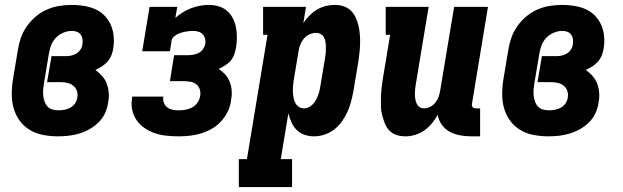

<svg xmlns="http://www.w3.org/2000/svg" viewBox="-20 -548 2540 783"><path d="M217 8Q186 8 156.5 2.5Q127 -3 102.5 -17.5Q78 -32 61 -55Q44 -78 36 -105.5Q28 -133 28 -163.5Q28 -194 33 -225L53 -345Q57 -370 65.5 -394.5Q74 -419 90 -441.5Q106 -464 127 -481.5Q148 -499 172.5 -509.5Q197 -520 222.5 -524Q248 -528 273 -528Q298 -528 322.5 -524Q347 -520 368.5 -510.5Q390 -501 406 -484.5Q422 -468 431.5 -447Q441 -426 443.5 -401.5Q446 -377 442 -352Q440 -337 434.5 -323Q429 -309 419 -297.5Q409 -286 396 -277.5Q383 -269 369 -263Q384 -252 396.5 -238Q409 -224 415.5 -206.5Q422 -189 423.5 -169.5Q425 -150 421 -130Q418 -108 408.5 -87Q399 -66 382.5 -49.5Q366 -33 345.5 -21.5Q325 -10 303.5 -3.5Q282 3 260 5.5Q238 8 217 8ZM219 -98Q231 -98 243.5 -100.5Q256 -103 267 -109Q278 -115 285.5 -125.5Q293 -136 295 -148Q298 -163 294 -176Q290 -189 280 -197.5Q270 -206 256.5 -209.5Q243 -213 229 -213H172L190 -319H247Q258 -319 269 -321Q280 -323 290.5 -329Q301 -335 308 -345.5Q315 -356 316 -367Q318 -378 316.5 -388.5Q315 -399 309 -407Q303 -415 293.5 -418.5Q284 -422 273 -422Q256 -422 238 -414.5Q220 -407 207 -393Q194 -379 188 -362Q182 -345 179 -327L159 -207Q157 -195 156 -182Q155 -169 156.5 -157Q158 -145 162 -133.5Q166 -122 174 -113.5Q182 -105 194 -101.5Q206 -98 219 -98Z M709 8Q684 8 659.5 5.5Q635 3 612.5 -4.5Q590 -12 570 -25.5Q550 -39 537 -58Q524 -77 519 -101Q514 -125 519 -150V-154H646V-152Q644 -140 648.5 -128.5Q653 -117 662.5 -110Q672 -103 684 -100.5Q696 -98 709 -98Q723 -98 737 -100.5Q751 -103 764 -110Q777 -117 785.5 -129.5Q794 -142 796 -155Q799 -169 795 -182.5Q791 -196 781 -204Q771 -212 757.5 -214.5Q744 -217 730 -217H673L690 -323H747Q758 -323 769.5 -325Q781 -327 791 -332.5Q801 -338 808 -348Q815 -358 817 -369Q819 -380 816 -391Q813 -402 806 -409Q799 -416 788.5 -419Q778 -422 766 -422Q759 -422 750.5 -421Q742 -420 734 -418.5Q726 -417 718 -414.5Q710 -412 702.5 -408Q695 -404 688.5 -398Q682 -392 680 -384L673 -339H560L590 -520H703L695 -475Q710 -488 726 -498Q742 -508 759.5 -514.5Q777 -521 795 -524.5Q813 -528 831 -528Q852 -528 871 -522.5Q890 -517 905 -504.5Q920 -492 929 -474.5Q938 -457 942 -437.5Q946 -418 946 -397Q946 -376 943 -356Q940 -341 935.5 -327Q931 -313 921.5 -301.5Q912 -290 898.5 -281.5Q885 -273 872 -267Q887 -257 899 -243.5Q911 -230 917.5 -212.5Q924 -195 925 -176Q926 -157 922 -137Q919 -114 908.5 -92.5Q898 -71 881.5 -53Q865 -35 844 -23Q823 -11 800 -4Q777 3 754 5.5Q731 8 709 8Z M954 215V101H987L1071 -406H1053V-520H1228L1217 -454Q1228 -470 1242 -484.5Q1256 -499 1273 -509Q1290 -519 1308.5 -523.5Q1327 -528 1345 -528Q1364 -528 1381 -522.5Q1398 -517 1410.5 -505Q1423 -493 1430.5 -476.5Q1438 -460 1442 -443Q1446 -426 1447.5 -407.5Q1449 -389 1448.5 -370.5Q1448 -352 1446 -333Q1444 -314 1441 -295L1421 -175Q1417 -154 1411.5 -133Q1406 -112 1397 -92Q1388 -72 1374.5 -53Q1361 -34 1343 -20Q1325 -6 1303.5 1Q1282 8 1261 8Q1240 8 1221.5 1.5Q1203 -5 1189.5 -18.5Q1176 -32 1168.5 -49.5Q1161 -67 1156 -86L1125 101H1171V215ZM1220 -106Q1234 -106 1247 -115.5Q1260 -125 1267.5 -138.5Q1275 -152 1279.5 -166Q1284 -180 1286 -194L1306 -314Q1308 -325 1308.5 -335.5Q1309 -346 1309 -356Q1309 -366 1307.5 -376Q1306 -386 1301.5 -395Q1297 -404 1288 -409Q1279 -414 1269 -414Q1256 -414 1242.5 -408Q1229 -402 1220 -391.5Q1211 -381 1205.5 -368Q1200 -355 1198 -342L1178 -222Q1176 -210 1175 -197.5Q1174 -185 1174.5 -173.5Q1175 -162 1177 -150.5Q1179 -139 1184 -129Q1189 -119 1198.5 -112.5Q1208 -106 1220 -106Z M1633 8Q1614 8 1597 2.5Q1580 -3 1568 -15.5Q1556 -28 1549.5 -44.5Q1543 -61 1538.5 -78Q1534 -95 1533.5 -113.5Q1533 -132 1533.5 -150.5Q1534 -169 1536 -187.5Q1538 -206 1541 -225L1571 -406H1553V-520H1728L1676 -206Q1674 -196 1673 -185.5Q1672 -175 1672 -164.5Q1672 -154 1673.5 -144.5Q1675 -135 1679 -126Q1683 -117 1691 -111.5Q1699 -106 1709 -106Q1722 -106 1734.5 -112.5Q1747 -119 1755.5 -129.5Q1764 -140 1768.5 -153Q1773 -166 1775 -178L1832 -520H1970L1905 -126Q1904 -122 1904.5 -118Q1905 -114 1907.5 -111Q1910 -108 1913.5 -107Q1917 -106 1921 -106H1938V8H1902Q1879 8 1856.5 4Q1834 0 1814.5 -10.5Q1795 -21 1782 -39Q1769 -57 1765 -80Q1755 -61 1741 -44.5Q1727 -28 1710 -16Q1693 -4 1673 2Q1653 8 1633 8Z M2217 8Q2186 8 2156.5 2.5Q2127 -3 2102.5 -17.5Q2078 -32 2061 -55Q2044 -78 2036 -105.5Q2028 -133 2028 -163.5Q2028 -194 2033 -225L2053 -345Q2057 -370 2065.5 -394.5Q2074 -419 2090 -441.5Q2106 -464 2127 -481.5Q2148 -499 2172.5 -509.5Q2197 -520 2222.5 -524Q2248 -528 2273 -528Q2298 -528 2322.5 -524Q2347 -520 2368.5 -510.5Q2390 -501 2406 -484.5Q2422 -468 2431.5 -447Q2441 -426 2443.5 -401.5Q2446 -377 2442 -352Q2440 -337 2434.5 -323Q2429 -309 2419 -297.5Q2409 -286 2396 -277.5Q2383 -269 2369 -263Q2384 -252 2396.5 -238Q2409 -224 2415.5 -206.5Q2422 -189 2423.5 -169.5Q2425 -150 2421 -130Q2418 -108 2408.5 -87Q2399 -66 2382.5 -49.5Q2366 -33 2345.5 -21.5Q2325 -10 2303.5 -3.5Q2282 3 2260 5.5Q2238 8 2217 8ZM2219 -98Q2231 -98 2243.5 -100.5Q2256 -103 2267 -109Q2278 -115 2285.5 -125.5Q2293 -136 2295 -148Q2298 -163 2294 -176Q2290 -189 2280 -197.5Q2270 -206 2256.5 -209.5Q2243 -213 2229 -213H2172L2190 -319H2247Q2258 -319 2269 -321Q2280 -323 2290.5 -329Q2301 -335 2308 -345.5Q2315 -356 2316 -367Q2318 -378 2316.5 -388.5Q2315 -399 2309 -407Q2303 -415 2293.5 -418.5Q2284 -422 2273 -422Q2256 -422 2238 -414.5Q2220 -407 2207 -393Q2194 -379 2188 -362Q2182 -345 2179 -327L2159 -207Q2157 -195 2156 -182Q2155 -169 2156.5 -157Q2158 -145 2162 -133.5Q2166 -122 2174 -113.5Q2182 -105 2194 -101.5Q2206 -98 2219 -98Z"/></svg>

Font: Iosevka Curly Slab Heavy
Style: Italic
Weight: 900
Italic angle: -9°
Monospace: yes
Designer: Belleve Invis
Foundry: Belleve Invis
Version: Version 22.1.2; ttfautohint (v1.8.4)